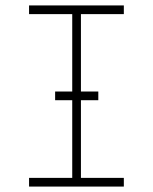

<svg xmlns="http://www.w3.org/2000/svg" viewBox="-20 -687 562 707"><path d="M246 -350V-635H87V-667H436V-635H278V-350H342V-318H278V-32H436V0H87V-32H246V-318H183V-350Z"/></svg>

Font: Zector
Style: Regular
Weight: 400
Designer: GGBot
Version: 0.72